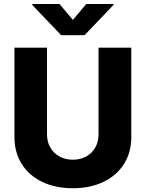

<svg xmlns="http://www.w3.org/2000/svg" viewBox="-20 -950 743 979"><path d="M649.4 -707V-251Q649.4 -172.9 612.1 -113.8Q574.7 -54.7 507.3 -22.5Q439.9 9.8 351.6 9.8Q262.7 9.8 195.3 -22.5Q127.9 -54.7 90.8 -113.8Q53.7 -172.9 53.7 -251V-707H219.7V-264.6Q219.7 -227.5 236.3 -198.2Q252.9 -168.9 283 -152.3Q313 -135.7 351.6 -135.7Q390.1 -135.7 419.9 -152.3Q449.7 -168.9 466.1 -198.2Q482.4 -227.5 482.4 -264.6V-707ZM351.6 -848.6 419.9 -929.7H558.6V-924.8L411.1 -770.5H292L144.5 -924.8V-929.7H283.2Z"/></svg>

Font: Pretendard JP ExtraBold
Style: Regular
Weight: 800
Designer: Base glyphs from Inter by Rasmus Andersson; Hangeul glyphs from Noto Sans CJK(Source Han Sans) by Jang Soo-young and Kan
Foundry: Kil Hyung-jin
Version: Version 1.309